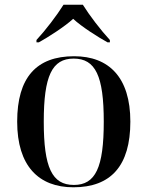

<svg xmlns="http://www.w3.org/2000/svg" viewBox="-20 -786 627 816"><path d="M135 -616V-606H145C185 -628 255 -673 291 -706C326 -673 397 -628 437 -606H447V-616C408 -658 360 -721 332 -766H250C222 -721 174 -658 135 -616ZM292 10C451 10 534 -81 534 -269C534 -457 443 -547 295 -547C135 -547 53 -457 53 -269C53 -81 144 10 292 10ZM294 0C201 0 166 -74 166 -269C166 -463 201 -537 293 -537C386 -537 421 -463 421 -269C421 -74 386 0 294 0Z"/></svg>

Font: Noto Serif Display Medium
Style: Regular
Weight: 500
Designer: Monotype Design Team
Foundry: Monotype Imaging Inc.
Version: Version 2.009